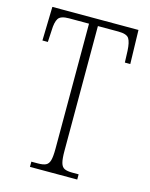

<svg xmlns="http://www.w3.org/2000/svg" viewBox="-109 -784 667 855"><g transform="rotate(15 224.0 -357.0)"><path d="M113 0V-24H143Q167 -24 179.5 -30Q192 -36 197 -53.5Q202 -71 202 -108V-684H110Q72 -684 61 -667.5Q50 -651 49 -612L46 -558H21L25 -714H422L426 -558H401L399 -612Q397 -651 386.5 -667.5Q376 -684 337 -684H243V-109Q243 -72 248 -54Q253 -36 265.5 -30Q278 -24 302 -24H331V0Z"/></g></svg>

Font: Noto Serif ExtraCondensed ExtraLight
Style: Regular
Weight: 200
Width: 2
Designer: Monotype Design Team
Foundry: Monotype Imaging Inc.
Version: Version 2.015